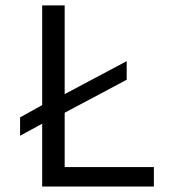

<svg xmlns="http://www.w3.org/2000/svg" viewBox="-20 -680 640 700"><path d="M133.8 0V-229L53.2 -185.1V-252L133.8 -296.9V-660.2H215.8V-336.9L441.9 -457V-389.2L215.8 -269V-70.8H541V0Z"/></svg>

Font: Office Code Pro D
Style: Regular
Weight: 400
Designer: Nathan Rutzky & Paul D. Hunt
Foundry: Adobe Systems Incorporated
Version: Version 1.004;PS 001.004;hotconv 1.0.70;makeotf.lib2.5.58329